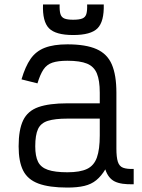

<svg xmlns="http://www.w3.org/2000/svg" viewBox="-20 -832 640 866"><path d="M284 14Q202 14 153.5 -4Q105 -22 84.5 -62.5Q64 -103 64 -172Q64 -247 84.5 -289.5Q105 -332 153.5 -349Q202 -366 284 -366H430V-414Q430 -469 417 -500.5Q404 -532 372.5 -545Q341 -558 284 -558Q242 -558 216.5 -549.5Q191 -541 176 -518.5Q161 -496 149 -456L77 -474Q94 -532 118 -566.5Q142 -601 182 -616.5Q222 -632 284 -632Q367 -632 415.5 -610.5Q464 -589 484.5 -541Q505 -493 505 -414V-162Q505 -123 511.5 -102.5Q518 -82 535 -75.5Q552 -69 583 -70V-1Q527 1 497.5 -13.5Q468 -28 455 -68Q437 -38 414.5 -19.5Q392 -1 360.5 6.5Q329 14 284 14ZM284 -55Q341 -55 372.5 -70Q404 -85 417 -121.5Q430 -158 430 -221V-297H284Q228 -297 196 -287Q164 -277 151.5 -250Q139 -223 139 -172Q139 -128 151.5 -102.5Q164 -77 196 -66Q228 -55 284 -55ZM310 -674Q231 -674 201 -704.5Q171 -735 174 -812H249Q248 -784 252.5 -769Q257 -754 270.5 -748.5Q284 -743 310 -743Q337 -743 351 -748.5Q365 -754 369.5 -769Q374 -784 373 -812H448Q450 -735 420 -704.5Q390 -674 310 -674Z"/></svg>

Font: Victor Mono
Style: Regular
Weight: 400
Monospace: yes
Designer: Rune Bjørnerås
Version: Version 1.561;gftools[0.9.30]